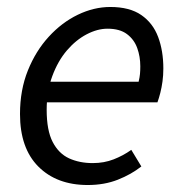

<svg xmlns="http://www.w3.org/2000/svg" viewBox="-20 -518 520 550"><path d="M231.4 12Q142.6 12 89.9 -40.8Q37.3 -93.5 37.3 -191.4Q37.3 -260 59.8 -316Q82.3 -372 119.7 -412.8Q157 -453.6 203 -475.8Q248.9 -498 296.1 -498Q351.4 -498 384.8 -474.9Q418.1 -451.9 433 -412.1Q447.9 -372.2 447.9 -322Q447.9 -302.3 445.5 -284.8Q443.1 -267.2 439.2 -251.9Q435.3 -236.7 431 -224.8H94.4L102.2 -283.9H377.1Q380.1 -296.5 381 -306.1Q381.9 -315.7 381.9 -328Q381.9 -355.9 373.1 -380.4Q364.2 -405 343.6 -420.4Q323 -435.8 288 -435.8Q259 -435.8 228.2 -419.7Q197.4 -403.6 171.6 -373.5Q145.8 -343.3 129.8 -300Q113.7 -256.7 113.7 -203.2Q113.7 -144.5 130.9 -111.3Q148.1 -78.1 177.9 -64.4Q207.7 -50.8 245.6 -50.8Q278.1 -50.8 305.5 -61.5Q332.8 -72.1 356.1 -88.7L384.9 -41.2Q356 -18.4 317.5 -3.2Q279 12 231.4 12Z"/></svg>

Font: Source Sans 3
Style: Italic
Weight: 200
Italic angle: -11°
Designer: Paul D. Hunt
Foundry: Adobe
Version: Version 3.046;hotconv 1.0.118;makeotfexe 2.5.65603